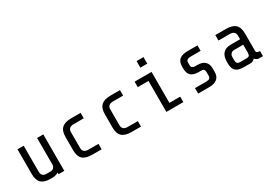

<svg xmlns="http://www.w3.org/2000/svg" viewBox="15 -1490 3211 2281"><g transform="rotate(-30 1620.0 -350.0)"><path d="M287 0H253Q172 0 132.5 -38Q93 -76 93 -160V-500H178V-140Q178 -110 195.5 -92.5Q213 -75 243 -75H297Q329 -75 344.5 -91Q360 -107 362 -127V-500H447V0H367V-23Q334 0 287 0Z M660 -160V-340Q660 -424 701.5 -462Q743 -500 830 -500H959V-425H820Q783 -425 764 -408Q745 -391 745 -360V-140Q745 -109 764 -92Q783 -75 820 -75H959V0H830Q742 0 701 -37.5Q660 -75 660 -160Z M1200 -160V-340Q1200 -424 1241.5 -462Q1283 -500 1370 -500H1499V-425H1360Q1323 -425 1304 -408Q1285 -391 1285 -360V-140Q1285 -109 1304 -92Q1323 -75 1360 -75H1499V0H1370Q1282 0 1241 -37.5Q1200 -75 1200 -160Z M1937 -700V-610H1842V-700ZM1700 -425V-500H1932V-75H2080V0H1847V-425Z M2432 0H2283V-75H2442Q2469 -75 2483 -86.5Q2497 -98 2497 -120V-173Q2497 -218 2454 -218H2417Q2347 -218 2312.5 -248.5Q2278 -279 2278 -345V-374Q2278 -441 2316 -470.5Q2354 -500 2428 -500H2562V-425H2418Q2393 -425 2378 -413.5Q2363 -402 2363 -380V-344Q2363 -321 2376.5 -310Q2390 -299 2411 -299H2445Q2512 -299 2547 -266.5Q2582 -234 2582 -170V-125Q2582 -62 2543.5 -31Q2505 0 2432 0Z M3062 -30Q3039 0 3001 0H2912Q2836 0 2801.5 -30.5Q2767 -61 2767 -135V-155Q2767 -310 2913 -310H3037V-360Q3037 -391 3018 -408Q2999 -425 2962 -425H2807V-500H2952Q3039 -500 3080.5 -462Q3122 -424 3122 -340V-100Q3122 -85 3133.5 -77.5Q3145 -70 3172 -70V0H3117Q3104 0 3088.5 -8Q3073 -16 3062 -30ZM3037 -125V-235H2912Q2886 -235 2869 -218Q2852 -201 2852 -175V-125Q2852 -99 2864 -87Q2876 -75 2902 -75H2991Q3021 -75 3029 -89Q3037 -103 3037 -125Z"/></g></svg>

Font: Share Tech Mono
Style: Regular
Weight: 400
Designer: Ralph Oliver du Carrois
Foundry: Ralph Oliver du Carrois
Version: Version 1.003